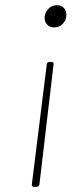

<svg xmlns="http://www.w3.org/2000/svg" viewBox="-20 -728 302 735"><path d="M234 -671Q234 -651 220.5 -637Q207 -623 188 -623Q170 -623 159.5 -635Q149 -647 151 -665Q154 -684 167 -696Q180 -708 198 -708Q214 -708 224 -698Q234 -688 234 -671ZM170 -491H177Q186 -491 185 -481L131 -23Q129 -13 120 -13H110Q100 -13 102 -23L159 -481Q160 -491 170 -491Z"/></svg>

Font: Barlow Semi Condensed Thin
Style: Italic
Weight: 250
Width: 4
Italic angle: -7°
Designer: Jeremy Tribby
Foundry: Tribby Type
Version: Version 1.408